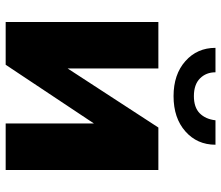

<svg xmlns="http://www.w3.org/2000/svg" viewBox="-70 -690 761 660"><g transform="rotate(90 310.0 -360.5)"><path d="M311 -577.1Q236.3 -577.1 190.7 -617.7Q145 -658.2 145 -721.2H229Q229 -689 250 -668Q271 -647 311 -647Q349.6 -647 369.9 -667Q390.1 -687 394 -721.2H478Q478 -658.2 432.1 -617.7Q386.2 -577.1 311 -577.1ZM56.2 0V-524.9H215.8V-212.9L418.9 -524.9H564.9V0H404.8V-303.2L203.1 0Z"/></g></svg>

Font: Raleway-v4020 ExtraBold
Style: Regular
Weight: 800
Designer: Matt McInerney, Pablo Impallari, Rodrigo Fuenzalida
Foundry: Matt McInerney, Pablo Impallari, Rodrigo Fuenzalida
Version: Version 4.020;PS 004.020;hotconv 1.0.88;makeotf.lib2.5.64775